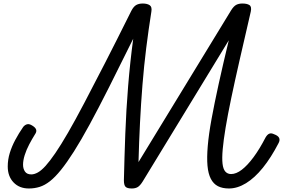

<svg xmlns="http://www.w3.org/2000/svg" viewBox="-20 -1054 1627 1091"><path d="M144 17Q90 17 57 -17.5Q24 -52 24 -108Q24 -147 35.5 -184.5Q47 -222 67 -259.5Q87 -297 112 -333Q122 -345 134.5 -348Q147 -351 164 -340Q182 -329 185.5 -317Q189 -305 179 -291Q162 -264 146 -233.5Q130 -203 120.5 -173Q111 -143 111 -118Q111 -95 122 -79Q133 -63 158 -63Q175 -63 195 -74Q215 -85 239 -111.5Q263 -138 294.5 -184Q326 -230 366.5 -300Q407 -370 458.5 -468Q510 -566 576.5 -695.5Q643 -825 726 -992Q739 -1017 754 -1025.5Q769 -1034 791 -1034Q816 -1034 830.5 -1024.5Q845 -1015 840 -987Q824 -886 811 -782Q798 -678 789.5 -571.5Q781 -465 775.5 -355.5Q770 -246 767 -133L1293 -995Q1308 -1019 1322.5 -1026.5Q1337 -1034 1357 -1034Q1384 -1034 1397.5 -1025Q1411 -1016 1405 -988Q1370 -837 1342 -714.5Q1314 -592 1294 -496.5Q1274 -401 1262 -329Q1250 -257 1245.5 -206Q1241 -155 1244.5 -124Q1248 -93 1260.5 -79Q1273 -65 1293 -65Q1322 -65 1354 -89.5Q1386 -114 1420.5 -160.5Q1455 -207 1489 -273Q1499 -290 1510.5 -294.5Q1522 -299 1538 -291Q1560 -283 1566 -270.5Q1572 -258 1563 -241Q1520 -158 1473.5 -100.5Q1427 -43 1378 -13Q1329 17 1281 17Q1244 17 1218.5 4Q1193 -9 1178 -38Q1163 -67 1159 -112.5Q1155 -158 1160.5 -224Q1166 -290 1182 -377.5Q1198 -465 1222.5 -576.5Q1247 -688 1280 -825L791 -23Q776 1 762.5 9Q749 17 729 17Q703 17 693.5 7.5Q684 -2 684 -30Q687 -160 692 -294Q697 -428 708 -564Q719 -700 737 -834Q660 -678 599 -557Q538 -436 489 -346Q440 -256 400 -193Q360 -130 326.5 -88.5Q293 -47 263.5 -24Q234 -1 205 8Q176 17 144 17Z"/></svg>

Font: Playwrite IN
Style: Regular
Weight: 400
Designer: Veronika Burian, José Scaglione
Foundry: TypeTogether
Version: Version 1.002